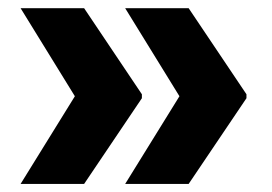

<svg xmlns="http://www.w3.org/2000/svg" viewBox="-20 -535 675 477"><path d="M31.2 -78.1 166 -295.9 31.2 -514.6H189L332.5 -300.8V-291L189 -78.1ZM291 -78.1 425.8 -295.9 291 -514.6H448.7L592.3 -300.8V-291L448.7 -78.1Z"/></svg>

Font: Inter Tight ExtraBold
Style: Regular
Weight: 800
Designer: Rasmus Andersson
Foundry: rsms
Version: Version 3.004; ttfautohint (v1.8.4.7-5d5b)